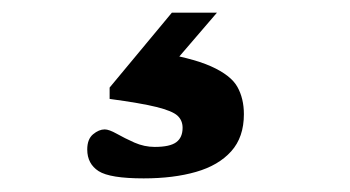

<svg xmlns="http://www.w3.org/2000/svg" viewBox="-20 -40 540 296"><path d="M201.5 235Q149.5 235 132 223.8Q114.5 212.5 114.5 190.5Q114.5 174.5 123.5 167Q132.5 159.5 141.5 159.5Q148 159.5 160 166.2Q172 173 187.2 179.8Q202.5 186.5 218.5 186.5Q242 186.5 251.8 179.2Q261.5 172 261.5 157Q261.5 145.5 253.5 138.2Q245.5 131 221.5 125Q197.5 119 149 112.5V95L245 -20.5H314.5L217 93L213.5 39Q274.5 48.5 305.2 62.2Q336 76 346 94Q356 112 356 136Q356 171.5 336.5 193.2Q317 215 282.2 225Q247.5 235 201.5 235Z"/></svg>

Font: Newsreader 7pt
Style: Bold
Weight: 700
Designer: Hugues Gentile
Foundry: Production Type
Version: Version 1.003